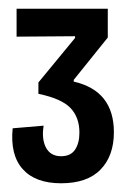

<svg xmlns="http://www.w3.org/2000/svg" viewBox="-20 -682 305 440"><path d="M120 -262Q61 -262 32 -294.5Q3 -327 9 -388L80 -394Q75 -363 85.5 -343.5Q96 -324 120 -324Q142 -324 152 -339Q162 -354 162 -378Q162 -413 141.5 -434.5Q121 -456 68 -467V-493L152 -595V-599L18 -598V-662H227V-596L149 -499V-495Q241 -474 241 -379Q241 -325 210.5 -293.5Q180 -262 120 -262Z"/></svg>

Font: Bricolage Grotesque 48pt Condensed
Style: Regular
Weight: 400
Width: 3
Designer: Mathieu Triay
Foundry: Atelier Triay
Version: Version 1.000; ttfautohint (v1.8.4.7-5d5b);gftools[0.9.32]